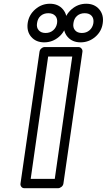

<svg xmlns="http://www.w3.org/2000/svg" viewBox="-20 -975 567 1020"><path d="M88.9 0 189.9 -700.2Q191.4 -710.9 200 -718Q208.5 -725.1 217.8 -725.1H396Q406.7 -725.1 413.1 -717Q419.4 -709 418 -700.2L316.9 0Q315.4 10.7 306.4 17.8Q297.4 24.9 288.1 24.9H109.9Q99.1 24.9 93.3 17.1Q87.4 9.3 88.9 0ZM127 -852.1Q133.3 -896 167.2 -925.5Q201.2 -955.1 245.1 -955.1Q289.1 -955.1 314.2 -925.5Q339.4 -896 333 -852.1Q327.1 -808.1 293 -779.1Q258.8 -750 214.8 -750Q171.4 -750 146.2 -778.8Q121.1 -807.6 127 -852.1ZM143.1 -24.9H271L363.8 -674.8H235.8ZM176.8 -852.1Q172.9 -829.1 185.5 -814.5Q198.2 -799.8 222.2 -799.8Q246.1 -799.8 262.7 -814.2Q279.3 -828.6 283.2 -852.1Q286.6 -876.5 273.9 -890.6Q261.2 -904.8 236.8 -904.8Q212.4 -904.8 196.3 -890.9Q180.2 -877 176.8 -852.1ZM319.8 -852.1Q326.2 -896 360.1 -925.5Q394 -955.1 438 -955.1Q481.9 -955.1 507.1 -925.5Q532.2 -896 525.9 -852.1Q520 -808.1 486.1 -779.1Q452.1 -750 408.2 -750Q364.3 -750 339.1 -779.1Q314 -808.1 319.8 -852.1ZM370.1 -852.1Q366.2 -828.6 378.7 -814.2Q391.1 -799.8 415 -799.8Q439 -799.8 455.6 -814.2Q472.2 -828.6 476.1 -852.1Q479.5 -876.5 467 -890.6Q454.6 -904.8 430.2 -904.8Q405.8 -904.8 389.6 -890.9Q373.5 -877 370.1 -852.1Z"/></svg>

Font: Trueno Bold Outline
Style: Italic
Weight: 700
Width: 6
Designer: Julieta Ulanovsky
Foundry: Julieta Ulanovsky
Version: Version 3.001b | FøM Fix